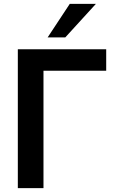

<svg xmlns="http://www.w3.org/2000/svg" viewBox="-20 -974 586 994"><path d="M205.1 0V-607.9H529.8V-718.8H72.3V0ZM317.9 -780.3 476.6 -954.1H341.3L226.6 -780.3Z"/></svg>

Font: Winston SemiBold
Style: Regular
Weight: 600
Designer: Vernon Adams, Kim Jin-seong, David Berlow, Cristiano Sobral
Foundry: The Winston Project Authors
Version: Version 3.004